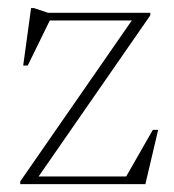

<svg xmlns="http://www.w3.org/2000/svg" viewBox="-20 -468 441 488"><path d="M31.5 0V-7L318.5 -421L335.5 -416H77L110 -423L50.5 -301.5H39L59 -447.5H66L102 -435.5H362V-429L74 -13.5L58 -19.5H315.5L298.5 -15.5L368.5 -138H382L349.5 0Z"/></svg>

Font: Newsreader 24pt ExtraLight
Style: Regular
Weight: 250
Designer: Hugues Gentile
Foundry: Production Type
Version: Version 1.003